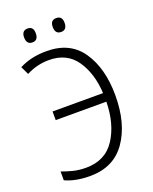

<svg xmlns="http://www.w3.org/2000/svg" viewBox="-162 -966 846 1065"><g transform="rotate(-20 261.5 -434.0)"><path d="M186 -673Q292 -673 346 -594Q400 -515 406 -398H108V-347H407Q405 -216 348 -128.5Q291 -41 177 -41Q135 -41 100 -50Q65 -59 36 -70V-18Q97 10 182 10Q322 10 394 -93.5Q466 -197 466 -363Q466 -523 397 -624Q328 -725 188 -724Q98 -724 29 -688L52 -640Q115 -673 186 -673ZM269 -838Q269 -796 304 -796Q339 -796 339 -838Q339 -878 304 -878Q269 -878 269 -838ZM100 -838Q100 -796 135 -796Q169 -796 169 -838Q169 -878 135 -878Q100 -878 100 -838Z"/></g></svg>

Font: Noto Sans UI SemiCondensed Light
Style: Regular
Weight: 300
Width: 4
Designer: Monotype Design Team
Foundry: Monotype Imaging Inc.
Version: Version 1.901